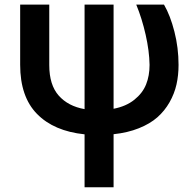

<svg xmlns="http://www.w3.org/2000/svg" viewBox="-20 -565 825 818"><path d="M65.9 -545.4H189.9V-287.6Q189.9 -203.1 230.2 -157.7Q270.5 -112.3 340.3 -100.1V-545.4H463.9V-101.6Q517.1 -111.8 552.2 -139.9Q587.4 -168 602.3 -205.1Q617.2 -242.2 617.2 -288.6Q616.2 -347.7 600.6 -416.7Q585 -485.8 560.5 -545.4H678.7Q705.6 -499 723.1 -430.2Q740.7 -361.3 740.7 -288.6Q740.7 -244.1 731.9 -205.1Q723.1 -166 702.4 -129.4Q681.6 -92.8 650.4 -65.2Q619.1 -37.6 571.5 -18.6Q523.9 0.5 463.9 6.8V232.9H340.3V7.3Q209.5 -6.3 137.7 -79.6Q65.9 -152.8 65.9 -289.1Z"/></svg>

Font: Interop SemBd
Style: Regular
Weight: 600
Designer: Rasmus Andersson, Google, Jang Haemin
Foundry: jhaemin
Version: Version 1.007